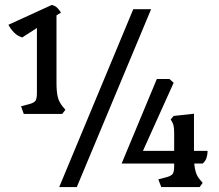

<svg xmlns="http://www.w3.org/2000/svg" viewBox="-20 -755 883 775"><path d="M76 -295 65 -326 99 -335Q117 -340 123 -348Q129 -356 129 -380V-642L70 -604Q51 -609 36.5 -624Q22 -639 14 -655L189 -735Q203 -732 212 -722.5Q221 -713 226 -704L208 -693V-421Q208 -386 213 -364.5Q218 -343 233 -325L244 -312L231 -295ZM219 0 518 -718H590L290 0ZM631 0 619 -31 653 -40Q671 -45 677 -53Q683 -61 683 -85V-95H471L613 -436H664L681 -421L557 -146H683V-220Q683 -237 680.5 -248Q678 -259 669 -273L681 -287L763 -296V-146H818Q818 -133 814 -119Q810 -105 798 -95H764Q766 -73 771 -58Q776 -43 787 -30L798 -17L786 0Z"/></svg>

Font: Gabriela
Style: Regular
Weight: 400
Designer: Eduardo Rodriguez Tunni
Foundry: Eduardo Rodriguez Tunni
Version: Version 2.001;gftools[0.9.26]